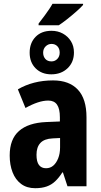

<svg xmlns="http://www.w3.org/2000/svg" viewBox="-20 -980 531 1010"><path d="M259 -557Q344 -557 389.5 -508.5Q435 -460 435 -363V0H335L311 -73H308Q290 -45 270.5 -26.5Q251 -8 225.5 1Q200 10 165 10Q121 10 91 -12.5Q61 -35 46 -74Q31 -113 31 -162Q31 -248 80 -291Q129 -334 223 -338L295 -341V-363Q295 -408 280 -429.5Q265 -451 234 -451Q208 -451 178 -441Q148 -431 114 -412L74 -510Q113 -533 159.5 -545Q206 -557 259 -557ZM257 -252Q213 -250 192.5 -228Q172 -206 172 -166Q172 -129 185 -112Q198 -95 222 -95Q244 -95 260 -108.5Q276 -122 286 -147Q296 -172 296 -205V-254ZM251 -749Q233 -749 220 -736Q207 -723 207 -703Q207 -683 218.5 -670Q230 -657 251 -657Q269 -657 281.5 -670Q294 -683 294 -703Q294 -724 282 -736.5Q270 -749 251 -749ZM251 -818Q284 -818 310.5 -803.5Q337 -789 353 -763.5Q369 -738 369 -704Q369 -653 335.5 -621Q302 -589 250 -589Q199 -589 167.5 -620.5Q136 -652 136 -703Q136 -754 167 -786Q198 -818 251 -818ZM417 -954Q405 -940 380.5 -918.5Q356 -897 330.5 -877Q305 -857 289 -847H183V-856Q204 -883 217 -901Q230 -919 239.5 -933Q249 -947 256 -960H417Z"/></svg>

Font: Noto Sans Display Condensed
Style: Bold
Weight: 700
Width: 3
Designer: Monotype Design Team
Foundry: Monotype Imaging Inc.
Version: Version 2.003